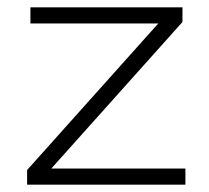

<svg xmlns="http://www.w3.org/2000/svg" viewBox="-20 -504 570 524"><path d="M478 -484V-444L120 -44H486V0H54V-40L412 -440H63V-484Z"/></svg>

Font: Space Grotesk Variable
Style: Regular
Weight: 400
Designer: Florian Karsten (Space Grotesk), Colophon Foundry (Space Mono)
Foundry: Florian Karsten
Version: Version 1.106